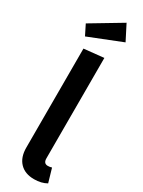

<svg xmlns="http://www.w3.org/2000/svg" viewBox="-258 -1010 787 1053"><g transform="rotate(30 135.0 -483.5)"><path d="M195 -982 244 -886 35 -803 3 -867ZM184 15Q126 15 93.5 -19Q61 -53 61 -114V-741L186 -754V-118Q186 -86 213 -86Q226 -86 238 -90L263 -4Q230 15 184 15Z"/></g></svg>

Font: Fira Sans Condensed Medium
Style: Regular
Weight: 500
Width: 3
Designer: Carrois Corporate & Edenspiekermann AG
Foundry: Carrois Corporate GbR & Edenspiekermann AG
Version: Version 4.203;PS 004.203;hotconv 1.0.88;makeotf.lib2.5.64775